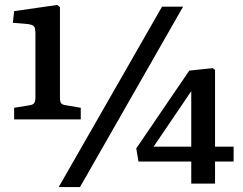

<svg xmlns="http://www.w3.org/2000/svg" viewBox="-20 -741 982 775"><path d="M37 -259V-306L99 -316Q114 -318 118.5 -326Q123 -334 123 -348V-605Q123 -626 118 -633.5Q113 -641 92 -644L32 -649L37 -696L211 -721L222 -712V-346Q222 -331 226.5 -324.5Q231 -318 247 -316L306 -306V-259ZM217 14 634 -714H719L303 14ZM752 0V-89H539L530 -142L744 -456L839 -466L848 -459V-149H923V-89H848V0ZM600 -149H752V-373Z"/></svg>

Font: Literata 12pt Medium
Style: Regular
Weight: 500
Designer: Latin by Veronika Burian and Jose Scaglione. Greek by Irene Vlachou. Cyrillic by Vera Evstafieva.
Foundry: TypeTogether
Version: Version 3.002